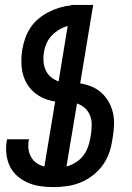

<svg xmlns="http://www.w3.org/2000/svg" viewBox="-20 -755 540 783"><path d="M200 8Q172 8 146 4.5Q120 1 96 -9Q72 -19 52.5 -35.5Q33 -52 21.5 -74.5Q10 -97 6.5 -123.5Q3 -150 7 -177L9 -187H99Q98 -185 97.5 -183.5Q97 -182 97 -181Q94 -163 96.5 -145.5Q99 -128 107.5 -113.5Q116 -99 130 -89.5Q144 -80 161 -76L205 -341Q169 -346 138.5 -364.5Q108 -383 90 -413Q72 -443 68.5 -480Q65 -517 71 -554Q75 -577 83 -599.5Q91 -622 104.5 -642.5Q118 -663 137.5 -679Q157 -695 178.5 -706Q200 -717 223.5 -724Q247 -731 270 -733V-735H360L307 -415Q332 -411 354.5 -401.5Q377 -392 394 -376.5Q411 -361 423 -340Q435 -319 440.5 -295.5Q446 -272 445 -246.5Q444 -221 440 -196L437 -179Q433 -152 423 -126Q413 -100 396 -77.5Q379 -55 355.5 -37.5Q332 -20 306.5 -10Q281 0 253.5 4Q226 8 200 8ZM219 -423 256 -649Q238 -644 221 -634Q204 -624 190.5 -609.5Q177 -595 169.5 -577.5Q162 -560 159 -542Q156 -523 157.5 -504Q159 -485 166.5 -468.5Q174 -452 188 -440.5Q202 -429 219 -423ZM251 -76Q270 -81 288 -92Q306 -103 318.5 -119Q331 -135 338 -153.5Q345 -172 348 -191L351 -208Q354 -228 354 -247.5Q354 -267 347 -284.5Q340 -302 326 -314.5Q312 -327 294 -333Z"/></svg>

Font: Iosevka Semibold Oblique
Style: Regular
Weight: 600
Italic angle: -9°
Monospace: yes
Designer: Belleve Invis
Foundry: Belleve Invis
Version: Version 32.5.0; ttfautohint (v1.8.4)